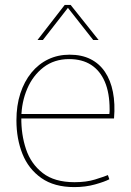

<svg xmlns="http://www.w3.org/2000/svg" viewBox="-20 -753 536 783"><path d="M283 10Q201 10 148.5 -27Q96 -64 71.5 -125.5Q47 -187 47 -262Q47 -323 63 -372Q79 -421 108 -456.5Q137 -492 176.5 -511Q216 -530 264 -530Q313 -530 349 -512Q385 -494 408 -460Q431 -426 440.5 -378Q450 -330 445 -270H62L67 -274Q66 -205 86 -145Q106 -85 154 -47.5Q202 -10 284 -10Q332 -10 367.5 -21Q403 -32 420 -39L426 -22Q407 -12 368 -1Q329 10 283 10ZM63 -288H426Q427 -294 427 -299.5Q427 -305 427 -307Q427 -374 407.5 -419.5Q388 -465 351.5 -488.5Q315 -512 262 -512Q201 -512 157.5 -478.5Q114 -445 91 -391Q68 -337 67 -275ZM133 -590 244 -733H268L382 -590H360L257 -721L155 -590Z"/></svg>

Font: Murecho Thin
Style: Regular
Weight: 100
Designer: Neil Summerour
Foundry: Positype
Version: Version 1.010